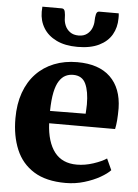

<svg xmlns="http://www.w3.org/2000/svg" viewBox="-56 -854 651 908"><g transform="rotate(5 269.0 -399.5)"><path d="M289.5 11Q197 11 139 -25Q81 -61 54 -125.2Q27 -189.5 27 -273Q27 -341.5 46.2 -395.2Q65.5 -449 101 -486.2Q136.5 -523.5 186 -543.2Q235.5 -563 296 -563Q398.5 -563 452.8 -510.5Q507 -458 509 -363Q509 -330 507 -305.5Q505 -281 501 -263.5H188Q190 -219 200.5 -184.8Q211 -150.5 229.2 -127Q247.5 -103.5 273.8 -91.8Q300 -80 335 -80Q373.5 -80 413.5 -93.2Q453.5 -106.5 475.5 -121.5L500 -68Q485 -51.5 452.8 -33Q420.5 -14.5 378 -1.8Q335.5 11 289.5 11ZM187 -322 356 -323.5Q356.5 -334.5 357.2 -345.8Q358 -357 358 -368Q358 -429.5 341.2 -465.5Q324.5 -501.5 281.5 -501.5Q261.5 -501.5 245 -493.2Q228.5 -485 215.5 -465Q202.5 -445 195.2 -410.2Q188 -375.5 187 -322ZM200.5 -810Q212.5 -810 215.5 -795.2Q218.5 -780.5 218.5 -766Q218.5 -748 226 -730.2Q233.5 -712.5 249.5 -700.8Q265.5 -689 290.5 -689Q314.5 -689 330 -700.8Q345.5 -712.5 352.8 -730.2Q360 -748 360 -766Q360 -780.5 363.2 -795.2Q366.5 -810 378 -810H470.5Q471.5 -805.5 471.5 -798Q471.5 -790.5 471.5 -786Q471.5 -743 451.8 -708.8Q432 -674.5 391.5 -654.8Q351 -635 289.5 -635Q230.5 -635 189.8 -654.8Q149 -674.5 128 -708.8Q107 -743 107 -786Q107 -792 107.5 -798Q108 -804 108 -810Z"/></g></svg>

Font: Merriweather 36pt ExtraBold
Style: Regular
Weight: 800
Designer: Eben Sorkin
Foundry: Eben Sorkin
Version: Version 2.100